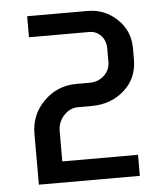

<svg xmlns="http://www.w3.org/2000/svg" viewBox="-49 -684 637 728"><g transform="rotate(-5 270.0 -320.0)"><path d="M470.2 -441.9Q470.2 -370.1 419.7 -325Q369.1 -279.8 294.9 -279.8H244.1Q211.9 -279.8 189 -254.6Q166 -229.5 166 -194.8V-80.1H454.1V0H69.8V-193.8Q69.8 -266.1 120.8 -317.1Q171.9 -368.2 244.1 -368.2H294.9Q327.6 -368.2 350.3 -388.9Q373 -409.7 373 -441.9V-491.2Q373 -522 355 -541Q336.9 -560.1 310.1 -560.1H81.1V-640.1H310.1Q376.5 -640.1 423.3 -595.2Q470.2 -550.3 470.2 -484.9Z"/></g></svg>

Font: Laconic
Style: Regular
Weight: 400
Designer: Robby Woodard
Version: Version 1.000